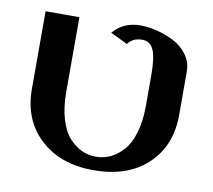

<svg xmlns="http://www.w3.org/2000/svg" viewBox="-66 -614 776 699"><g transform="rotate(10 322.0 -264.5)"><path d="M469.2 -253.9V-369.1Q469.2 -432.1 456.8 -460.4Q444.3 -488.8 415 -488.8Q379.4 -488.8 361.8 -463.9L298.8 -494.1Q336.4 -539.1 399.9 -539.1Q428.2 -539.1 460 -531.2Q491.7 -523.4 522.7 -508.1Q553.7 -492.7 574 -464.8Q594.2 -437 594.2 -401.9V-242.2Q594.2 -128.4 521 -59.3Q447.8 9.8 321.8 9.8Q198.2 9.8 124 -59.6Q49.8 -128.9 49.8 -242.2V-529.8H174.8V-253.9Q174.8 -197.3 187.5 -154.3Q200.2 -111.3 221.9 -87.2Q243.7 -63 268.8 -51.5Q293.9 -40 321.8 -40Q349.6 -40 374.5 -51.5Q399.4 -63 421.4 -87.2Q443.4 -111.3 456.3 -154.3Q469.2 -197.3 469.2 -253.9Z"/></g></svg>

Font: Pfennig
Style: Bold
Weight: 700
Version: Version 20120410 ; ttfautohint (v0.8)